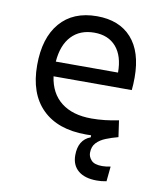

<svg xmlns="http://www.w3.org/2000/svg" viewBox="-82 -595 751 871"><g transform="rotate(10 293.0 -160.0)"><path d="M422.4 207Q367.2 207 336.9 181.9Q306.6 156.7 306.6 110.8Q306.6 39.6 361.8 18.6V9.3Q350.1 9.8 337.9 9.8Q207.5 9.8 136.5 -60.5Q65.4 -130.9 65.4 -261.7Q65.4 -387.7 125.5 -457.5Q185.5 -527.3 294.9 -527.3Q397.9 -527.3 454.3 -464.4Q510.7 -401.4 510.7 -283.2Q510.7 -250.5 507.8 -224.6H147.5Q158.2 -147.5 210.4 -106.7Q262.7 -65.9 349.6 -65.9Q410.2 -65.9 474.6 -79.6L485.4 -3.9Q455.6 3.9 429.4 14.4Q403.3 24.9 387 42.2Q370.6 59.6 370.6 88.4Q370.6 106.9 385 122.6Q399.4 138.2 435.1 138.2Q451.2 138.2 473.6 133.8L466.8 202.6Q454.6 205.1 443.4 206.1Q432.1 207 422.4 207ZM146 -292H432.6Q432.6 -368.7 396.5 -410.2Q360.4 -451.7 295.9 -451.7Q230 -451.7 190.9 -410.2Q151.9 -368.7 146 -292Z"/></g></svg>

Font: Cascadia Code PL SemiLight
Style: Regular
Weight: 350
Monospace: yes
Designer: Aaron Bell
Foundry: Saja Typeworks
Version: Version 2404.023; ttfautohint (v1.8.4)